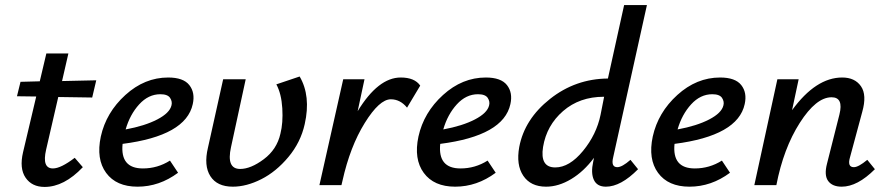

<svg xmlns="http://www.w3.org/2000/svg" viewBox="-20 -731 3499 758"><path d="M210 -348 162 -140Q145 -66 189 -66Q220 -66 275 -108L307 -71Q233 7 156 7Q106 7 81 -29.5Q56 -66 71 -130L123 -350L47 -351L61 -408L137 -410L163 -520H250L225 -411L360 -414L344 -346Z M644 -425Q704 -425 727.5 -395Q751 -365 741 -320Q714 -195 464 -163Q454 -66 544 -66Q602 -66 651 -97L683 -49Q609 6 523 6Q439 6 399 -48.5Q359 -103 378 -192Q399 -287 475 -356Q551 -425 644 -425ZM657 -315Q661 -330 651.5 -344.5Q642 -359 613 -359Q566 -359 529.5 -319Q493 -279 476 -220Q552 -234 601 -259.5Q650 -285 657 -315Z M950 -418 892 -150Q873 -64 928 -64Q970 -64 1021.5 -102.5Q1073 -141 1087 -203Q1098 -246 1094.5 -303.5Q1091 -361 1071 -398L1163 -429Q1208 -352 1183 -241Q1167 -169 1118.5 -111Q1070 -53 1011.5 -23.5Q953 6 899 6Q837 6 810.5 -35.5Q784 -77 801 -148L861 -418Z M1562 -425Q1617 -425 1639 -393L1587 -306Q1560 -339 1523 -339Q1478 -339 1420 -245.5Q1362 -152 1332 -17L1328 0H1241L1335 -418H1419L1392 -292Q1473 -425 1562 -425Z M1898 -425Q1958 -425 1981.5 -395Q2005 -365 1995 -320Q1968 -195 1718 -163Q1708 -66 1798 -66Q1856 -66 1905 -97L1937 -49Q1863 6 1777 6Q1693 6 1653 -48.5Q1613 -103 1632 -192Q1653 -287 1729 -356Q1805 -425 1898 -425ZM1911 -315Q1915 -330 1905.5 -344.5Q1896 -359 1867 -359Q1820 -359 1783.5 -319Q1747 -279 1730 -220Q1806 -234 1855 -259.5Q1904 -285 1911 -315Z M2417 -71Q2436 -71 2469 -100L2499 -63Q2431 6 2372 6Q2337 6 2324.5 -21Q2312 -48 2322 -93L2325 -108Q2285 -54 2235 -24Q2185 6 2136 6Q2075 6 2046 -37Q2017 -80 2030 -151Q2051 -261 2151.5 -340.5Q2252 -420 2380 -421L2444 -711H2534L2401 -111Q2391 -71 2417 -71ZM2172 -70Q2228 -70 2281.5 -135Q2335 -200 2351 -278L2365 -349H2364Q2268 -349 2203 -292.5Q2138 -236 2124 -151Q2111 -70 2172 -70Z M2823 -425Q2883 -425 2906.5 -395Q2930 -365 2920 -320Q2893 -195 2643 -163Q2633 -66 2723 -66Q2781 -66 2830 -97L2862 -49Q2788 6 2702 6Q2618 6 2578 -48.5Q2538 -103 2557 -192Q2578 -287 2654 -356Q2730 -425 2823 -425ZM2836 -315Q2840 -330 2830.5 -344.5Q2821 -359 2792 -359Q2745 -359 2708.5 -319Q2672 -279 2655 -220Q2731 -234 2780 -259.5Q2829 -285 2836 -315Z M3404 -100 3434 -63Q3365 6 3303 6Q3266 6 3249.5 -16.5Q3233 -39 3245 -85L3294 -279Q3311 -347 3263 -347Q3202 -347 3137.5 -246Q3073 -145 3045 0H2958L3049 -418H3133L3107 -296Q3201 -425 3305 -425Q3355 -425 3379 -390.5Q3403 -356 3384 -289L3336 -111Q3324 -71 3351 -71Q3369 -71 3404 -100Z"/></svg>

Font: EauTestInfant Semibold
Style: Italic
Weight: 600
Italic angle: -12°
Designer: Christian Thalmann (Catharsis Fonts)
Version: Version 0.001;PS 000.001;hotconv 1.0.88;makeotf.lib2.5.64775